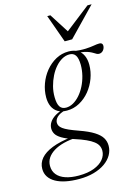

<svg xmlns="http://www.w3.org/2000/svg" viewBox="-212 -765 794 1095"><g transform="rotate(-15 185.0 -218.0)"><path d="M410 -406.5Q402.5 -406.5 396 -410Q389.5 -413.5 381.2 -418.8Q373 -424 360.5 -429.5Q348 -435 328.5 -439Q309 -443 279.5 -444L266 -459Q314 -453 344 -454.5Q374 -456 393 -459.5Q412 -463 426 -463Q435 -463 440 -458.5Q445 -454 445 -445Q445 -437.5 442.2 -430.5Q439.5 -423.5 434.8 -418Q430 -412.5 423.8 -409.5Q417.5 -406.5 410 -406.5ZM149 -158.5Q170.5 -158.5 191.5 -170.2Q212.5 -182 231 -203Q249.5 -224 263.2 -251.2Q277 -278.5 284.8 -309.8Q292.5 -341 292.5 -373Q292 -412.5 280 -430Q268 -447.5 244 -447Q222 -447 201 -435.2Q180 -423.5 161.8 -402.8Q143.5 -382 129.8 -354.5Q116 -327 108 -296Q100 -265 100.5 -232.5Q101 -193.5 112.8 -176Q124.5 -158.5 149 -158.5ZM244 -464.5Q276 -464.5 297.2 -451.5Q318.5 -438.5 329 -415.2Q339.5 -392 339.5 -361Q339.5 -320.5 325 -281.2Q310.5 -242 284.8 -210.5Q259 -179 224.2 -160Q189.5 -141 149 -141Q117 -141 95.8 -154Q74.5 -167 64 -190.2Q53.5 -213.5 53.5 -244Q53.5 -284.5 67.8 -323.8Q82 -363 108 -394.8Q134 -426.5 168.5 -445.5Q203 -464.5 244 -464.5ZM116 254Q73 254 38.2 247Q3.5 240 -21.5 226Q-46.5 212 -60 191.5Q-73.5 171 -73.5 144Q-73.5 109.5 -50.8 82.8Q-28 56 18 37.8Q64 19.5 135 11.5L167 12.5V21.5Q122.5 23 86.8 32Q51 41 25.8 56.5Q0.5 72 -13 92.5Q-26.5 113 -26.5 139Q-26.5 169.5 -9 191Q8.5 212.5 41.2 223.5Q74 234.5 118.5 234.5Q172.5 234.5 209.5 220.2Q246.5 206 265.5 182.5Q284.5 159 284.5 131.5Q284.5 115.5 277.8 101.8Q271 88 255.2 75.8Q239.5 63.5 213.2 51.5Q187 39.5 148 27Q101.5 12 77.2 -2.8Q53 -17.5 44.2 -32.8Q35.5 -48 35.5 -64.5Q35.5 -84.5 46.5 -101.5Q57.5 -118.5 78.2 -131.8Q99 -145 128.5 -153.5L140.5 -146Q106 -137 90.5 -121.8Q75 -106.5 75 -89Q75 -79.5 79.5 -70.8Q84 -62 96 -53Q108 -44 129.8 -34.2Q151.5 -24.5 185.5 -12.5Q239.5 6.5 270.2 26Q301 45.5 313.8 66.8Q326.5 88 326.5 113.5Q326.5 142.5 311.8 168Q297 193.5 269.5 212.8Q242 232 203.2 243Q164.5 254 116 254ZM441.5 -690.5 282.5 -526H238.5L179.5 -690.5H198L278 -565H256L417 -690.5Z"/></g></svg>

Font: Newsreader 36pt Light
Style: Italic
Weight: 300
Italic angle: -17°
Designer: Hugues Gentile
Foundry: Production Type
Version: Version 1.003